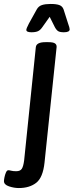

<svg xmlns="http://www.w3.org/2000/svg" viewBox="-94 -738 372 970"><path d="M1 212Q-23 212 -48.5 203.5Q-74 195 -74 177Q-74 171 -71.5 158Q-69 145 -64 133.5Q-59 122 -52 122Q-46 122 -37 124.5Q-28 127 -12 127Q8 127 16 115Q24 103 28 72L87 -500Q90 -525 136 -525H150Q175 -525 184 -518.5Q193 -512 192 -500L131 83Q123 159 89 185.5Q55 212 1 212ZM65 -575Q39 -575 39 -587Q39 -594 52 -619L92 -691Q101 -707 118 -712.5Q135 -718 162 -718Q190 -718 205.5 -712.5Q221 -707 227 -691L250 -619Q258 -597 258 -590Q258 -575 229 -575Q209 -575 200 -580.5Q191 -586 183 -601L157 -653L120 -601Q110 -586 98 -580.5Q86 -575 65 -575Z"/></svg>

Font: Asap Condensed Condensed Medium
Style: Italic
Weight: 500
Width: 3
Italic angle: -6°
Designer: Pablo Cosgaya
Foundry: Omnibus-Type
Version: Version 3.001; ttfautohint (v1.8.4.7-5d5b)